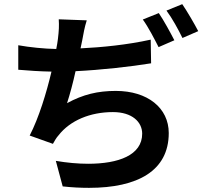

<svg xmlns="http://www.w3.org/2000/svg" viewBox="-20 -847 996 925"><path d="M706 -656C593 -631 471 -619 368 -614L376 -652C382 -684 387 -715 398 -749L263 -754C265 -723 264 -700 259 -659C257 -645 255 -629 251 -611C194 -612 124 -619 68 -629V-511C115 -507 170 -503 228 -502C204 -400 167 -279 123 -194L235 -154C244 -170 251 -183 262 -195C318 -267 415 -307 524 -307C617 -307 665 -259 665 -203C665 -99 550 -58 405 -58C355 -58 302 -63 249 -72L282 51C326 56 369 58 409 58C643 58 793 -24 793 -206C793 -327 691 -409 538 -409C451 -409 380 -392 303 -350C317 -393 332 -449 344 -504C467 -510 610 -526 708 -542ZM668 -753C695 -716 724 -659 744 -620L820 -653C802 -688 769 -749 745 -784ZM782 -796C809 -760 839 -705 859 -664L935 -697C918 -730 882 -792 858 -827Z"/></svg>

Font: Kinto Sans
Style: Bold
Weight: 700
Designer: Authors: Ryoko NISHIZUKA  (kana & ideographs); Paul D. Hunt (Latin, Greek & Cyrillic); Wenlong ZHANG  (bopomofo); Sandol
Foundry: Adobe Systems Incorporated, ookami Inc.
Version: Version 0.001